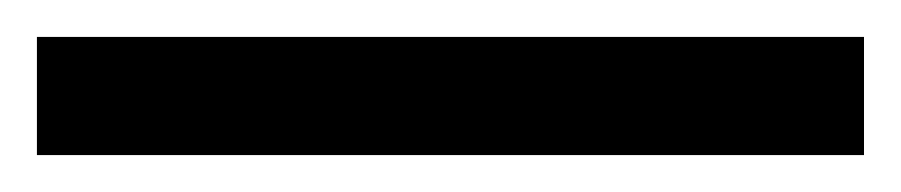

<svg xmlns="http://www.w3.org/2000/svg" viewBox="-32 70 488 104"><path d="M436 154H-12V90H436Z"/></svg>

Font: Advent Sans Logo
Style: Regular
Weight: 400
Designer: Types & Symbols
Foundry: Types & Symbols
Version: Version 1.002